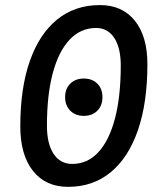

<svg xmlns="http://www.w3.org/2000/svg" viewBox="-20 -723 626 753"><path d="M247.1 9.8Q158.7 9.8 109.1 -53Q59.6 -115.7 59.6 -227.5Q59.6 -377 96.9 -483.4Q134.3 -589.8 204.1 -646.5Q273.9 -703.1 372.1 -703.1Q459.5 -703.1 508.8 -641.8Q558.1 -580.6 558.1 -471.2Q558.1 -320.3 521 -212.6Q483.9 -105 414.3 -47.6Q344.7 9.8 247.1 9.8ZM308.6 -268.6Q275.9 -268.6 255.6 -288.8Q235.4 -309.1 235.4 -341.8Q235.4 -375 255.6 -395Q275.9 -415 308.6 -415Q341.8 -415 361.8 -395Q381.8 -375 381.8 -341.8Q381.8 -309.1 361.8 -288.8Q341.8 -268.6 308.6 -268.6ZM263.2 -80.1Q323.2 -80.1 365.7 -126Q408.2 -171.9 430.9 -258.3Q453.6 -344.7 453.6 -465.8Q453.6 -535.6 428 -574.5Q402.3 -613.3 356.9 -613.3Q296.4 -613.3 253.2 -567.6Q210 -522 187 -436.3Q164.1 -350.6 164.1 -230Q164.1 -159.2 190.2 -119.6Q216.3 -80.1 263.2 -80.1Z"/></svg>

Font: Cascadia Code
Style: Italic
Weight: 400
Italic angle: -10°
Designer: Aaron Bell
Foundry: Saja Typeworks
Version: Version 2407.024